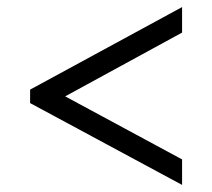

<svg xmlns="http://www.w3.org/2000/svg" viewBox="-20 -629 599 542"><path d="M494 -107 65 -338V-376L494 -609V-537L164 -357L494 -179Z"/></svg>

Font: Noto Serif Khojki
Style: Regular
Weight: 400
Designer: Juan Bruce
Version: Version 2.002